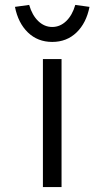

<svg xmlns="http://www.w3.org/2000/svg" viewBox="-20 -763 427 783"><path d="M155 0V-522H231V0ZM193 -592Q134 -592 94 -630.5Q54 -669 41 -735L99 -743Q111 -701 136 -677Q161 -653 193 -653Q225 -653 250 -677Q275 -701 287 -743L345 -735Q332 -669 292 -630.5Q252 -592 193 -592Z"/></svg>

Font: Lexend Mega Light
Style: Regular
Weight: 300
Version: Version 1.007